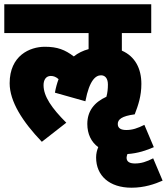

<svg xmlns="http://www.w3.org/2000/svg" viewBox="-20 -642 778 895"><path d="M189 -424C119 -424 25 -383 25 -254C25 -169 85 -75 175 19L289 -70C221 -138 183 -193 183 -245C183 -268 193 -288 217 -288C230 -288 242 -283 253 -273C246 -254 240 -233 236 -210L378 -170C397 -270 427 -291 451 -291C468 -291 483 -279 483 -248C483 -228 481 -209 476 -191C419 -165 387 -124 387 -64C387 -18 405 20 438 44C432 58 428 74 428 92C428 177 490 233 593 233C653 233 702 216 738 200L694 96C663 112 638 120 609 120C586 120 570 113 570 93C570 88 572 82 574 76C623 73 665 58 697 44L653 -60C621 -44 597 -36 569 -36C544 -36 529 -44 529 -64C529 -85 547 -101 608 -109C625 -153 639 -195 639 -251C639 -322 610 -379 548 -406V-488H685V-622H0V-488H393V-413C367 -406 344 -395 324 -379C283 -410 248 -424 189 -424Z"/></svg>

Font: Noto Sans Devanagari UI Condensed Black
Style: Regular
Weight: 900
Width: 3
Designer: Jelle Bosma - Monotype Design Team
Foundry: Monotype Imaging Inc.
Version: Version 2.004